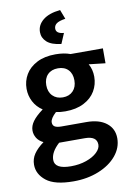

<svg xmlns="http://www.w3.org/2000/svg" viewBox="-113 -904 821 1217"><g transform="rotate(-10 297.5 -295.0)"><path d="M30 0ZM588 -455 482 -467Q503 -430 503 -384Q503 -334 478.5 -292Q454 -250 404.5 -224.5Q355 -199 285 -199Q252 -199 225 -205Q187 -170 187 -145Q187 -126 200.5 -117.5Q214 -109 244 -109H404Q486 -109 532.5 -72.5Q579 -36 579 26Q579 87 537 137.5Q495 188 422 217.5Q349 247 260 247Q139 247 84.5 204Q30 161 30 100Q30 62 51 31Q72 0 114 -31Q85 -45 71.5 -67.5Q58 -90 58 -115Q58 -145 79 -174Q100 -203 145 -236Q107 -261 87 -299.5Q67 -338 67 -382Q67 -432 91.5 -473.5Q116 -515 165 -540.5Q214 -566 285 -566Q340 -566 380 -551H588ZM375 -383Q375 -426 351 -451Q327 -476 285 -476Q243 -476 218.5 -451Q194 -426 194 -383Q194 -340 219 -314.5Q244 -289 285 -289Q326 -289 350.5 -314.5Q375 -340 375 -383ZM376 -10H225H211Q155 41 155 91Q155 150 260 150Q314 150 358.5 134.5Q403 119 428.5 94.5Q454 70 454 45Q454 -10 376 -10ZM213 -721Q213 -767 252 -798.5Q291 -830 363 -837L386 -777Q345 -771 328.5 -758.5Q312 -746 312 -726Q312 -694 362 -690L334 -624Q271 -631 242 -657.5Q213 -684 213 -721Z"/></g></svg>

Font: MartelSansBold
Style: Bold
Weight: 700
Designer: Dan Reynolds and Mathieu Réguer
Foundry: Dan Reynolds and Mathieu Réguer
Version: Version 1.002; ttfautohint (v1.1) -l 5 -r 5 -G 72 -x 0 -D la